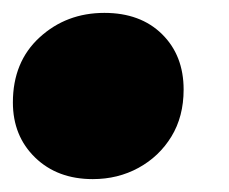

<svg xmlns="http://www.w3.org/2000/svg" viewBox="-32 -268 356 298"><path d="M112 10Q57 10 22.5 -23.5Q-12 -57 -12 -109Q-12 -172 29.5 -210Q71 -248 130 -248Q186 -248 219.5 -215Q253 -182 253 -129Q253 -87 234 -56Q215 -25 183 -7.5Q151 10 112 10Z"/></svg>

Font: Montserrat Black
Style: Italic
Weight: 900
Italic angle: -11.3°
Designer: Julieta Ulanovsky
Foundry: Julieta Ulanovsky
Version: Version 9.000; ttfautohint (v1.8.4.7-5d5b)